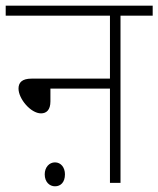

<svg xmlns="http://www.w3.org/2000/svg" viewBox="-20 -642 556 674"><path d="M0 -622V-587H366V-366H91C57 -366 45 -352 45 -331C45 -295 88 -244 124 -244C143 -244 157 -256 157 -286V-331H366V0H403V-587H516V-622ZM137 -30C137 -3 154 12 173 12C193 12 208 -2 208 -30C208 -54 194 -72 173 -72C153 -72 137 -55 137 -30Z"/></svg>

Font: Noto Sans Devanagari UI ExtraLight
Style: Regular
Weight: 200
Designer: Jelle Bosma - Monotype Design Team
Foundry: Monotype Imaging Inc.
Version: Version 2.003